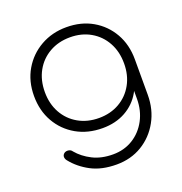

<svg xmlns="http://www.w3.org/2000/svg" viewBox="-135 -672 950 1000"><g transform="rotate(-20 339.5 -172.0)"><path d="M340 6Q258 6 195 -30Q132 -66 96 -129Q60 -192 60 -273Q60 -355 97 -418Q134 -481 197.5 -517Q261 -553 340 -553Q422 -553 484.5 -517Q547 -481 583 -418Q619 -355 619 -273L584 -233Q584 -163 553 -109Q522 -55 467 -24.5Q412 6 340 6ZM344 209Q261 209 202.5 178Q144 147 106 99Q98 89 98 78Q98 67 108 59Q118 52 131.5 54Q145 56 152 67Q183 104 231 128.5Q279 153 344 153Q406 153 454.5 123Q503 93 531 40.5Q559 -12 559 -77V-236L586 -273H619V-77Q619 4 583 69Q547 134 485 171.5Q423 209 344 209ZM340 -50Q404 -50 453.5 -78.5Q503 -107 531 -157.5Q559 -208 559 -273Q559 -339 531 -389.5Q503 -440 453.5 -468.5Q404 -497 340 -497Q276 -497 226 -468.5Q176 -440 148 -389.5Q120 -339 120 -273Q120 -208 148 -157.5Q176 -107 226 -78.5Q276 -50 340 -50Z"/></g></svg>

Font: ComfortaaLight
Style: Regular
Weight: 300
Designer: Johan Aakerlund
Foundry: Johan Aakerlund
Version: Version 3.104; ttfautohint (v1.8.1.43-b0c9)